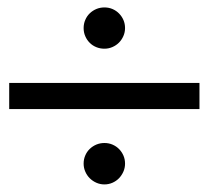

<svg xmlns="http://www.w3.org/2000/svg" viewBox="-20 -507 553 509"><path d="M311.5 -432.6Q311.5 -421.4 307.1 -411.4Q302.7 -401.4 295.4 -394Q288.1 -386.7 278.1 -382.3Q268.1 -377.9 256.8 -377.9Q245.1 -377.9 235.1 -382.1Q225.1 -386.2 217.8 -393.6Q210.4 -400.9 206.1 -410.9Q201.7 -420.9 201.7 -432.6Q201.7 -444.3 206.1 -454.3Q210.4 -464.4 218 -471.7Q225.6 -479 235.6 -483.2Q245.6 -487.3 256.8 -487.3Q268.6 -487.3 278.6 -482.9Q288.6 -478.5 295.9 -470.9Q303.2 -463.4 307.4 -453.6Q311.5 -443.8 311.5 -432.6ZM311.5 -73.2Q311.5 -62 307.1 -52Q302.7 -42 295.4 -34.4Q288.1 -26.9 278.1 -22.5Q268.1 -18.1 256.8 -18.1Q245.6 -18.1 235.6 -22.5Q225.6 -26.9 218 -34.4Q210.4 -42 206.1 -52Q201.7 -62 201.7 -73.2Q201.7 -85 206.1 -95Q210.4 -105 218 -112.3Q225.6 -119.6 235.6 -123.8Q245.6 -127.9 256.8 -127.9Q268.6 -127.9 278.6 -123.5Q288.6 -119.1 295.9 -111.6Q303.2 -104 307.4 -94.2Q311.5 -84.5 311.5 -73.2ZM508.8 -287.1V-217.8H4.4V-287.1Z"/></svg>

Font: Dima Niloofar
Style: Regular
Weight: 400
Designer: R.Balvardi
Foundry: Dima Software Group
Version: Version 3.00;November 13, 2018;FontCreator 11.5.0.2427 64-bi